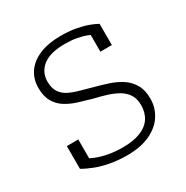

<svg xmlns="http://www.w3.org/2000/svg" viewBox="-134 -660 759 783"><g transform="rotate(-30 245.5 -268.0)"><path d="M397 -138Q397 -169 384 -189Q371 -209 348.5 -222Q326 -235 298 -243.5Q270 -252 240 -259Q208 -268 177.5 -277.5Q147 -287 122.5 -302.5Q98 -318 83.5 -343.5Q69 -369 69 -408Q69 -450 91 -481.5Q113 -513 154.5 -530Q196 -547 252 -547Q294 -547 325.5 -541Q357 -535 379.5 -526.5Q402 -518 416 -510V-410H362V-502Q366 -499 369.5 -496.5Q373 -494 376 -490.5Q379 -487 381.5 -482.5Q384 -478 386 -473Q372 -485 352 -493Q332 -501 307 -505.5Q282 -510 252 -510Q182 -510 148 -483Q114 -456 114 -412Q114 -382 126 -363Q138 -344 159.5 -333Q181 -322 209 -314.5Q237 -307 268 -298Q299 -290 330.5 -279.5Q362 -269 387 -252.5Q412 -236 427.5 -209.5Q443 -183 443 -143Q443 -100 420.5 -65Q398 -30 354 -9.5Q310 11 246 11Q206 11 169.5 4.5Q133 -2 103 -13.5Q73 -25 51 -38V-145H105V-26Q98 -31 93 -36.5Q88 -42 85.5 -48Q83 -54 82 -59.5Q81 -65 81 -69Q101 -57 126 -47Q151 -37 181.5 -31.5Q212 -26 247 -26Q296 -26 329.5 -39Q363 -52 380 -77.5Q397 -103 397 -138Z"/></g></svg>

Font: Roboto Serif 20pt Thin
Style: Regular
Weight: 250
Version: Version 1.008